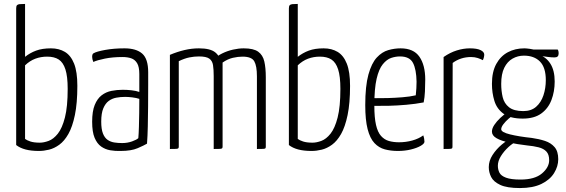

<svg xmlns="http://www.w3.org/2000/svg" viewBox="-20 -755 2866 973"><path d="M177 10Q138 10 109.5 2.5Q81 -5 62 -20V-712Q62 -724 66 -728.5Q70 -733 79.5 -734Q89 -735 107 -735V-467Q132 -487 163 -498.5Q194 -510 238 -510Q279 -510 309 -492Q339 -474 355.5 -432.5Q372 -391 372 -320Q372 -232 359.5 -172Q347 -112 326.5 -76Q306 -40 280.5 -21.5Q255 -3 228.5 3.5Q202 10 177 10ZM182 -32Q202 -32 226.5 -41Q251 -50 273 -77.5Q295 -105 309 -159.5Q323 -214 323 -305Q323 -368 311.5 -403.5Q300 -439 277.5 -453.5Q255 -468 219 -468Q187 -468 159 -457.5Q131 -447 107 -424V-51Q116 -44 134 -38Q152 -32 182 -32Z M591 10Q564 11 538.5 6.5Q513 2 492.5 -12.5Q472 -27 459.5 -56.5Q447 -86 447 -138Q447 -191 460 -223Q473 -255 495 -272Q517 -289 545 -294.5Q573 -300 602 -300Q624 -300 646.5 -297.5Q669 -295 686 -289Q686 -289 686 -306Q686 -323 686 -344.5Q686 -366 686 -380Q686 -416 675 -434.5Q664 -453 645 -459.5Q626 -466 601 -466Q551 -466 511.5 -458Q472 -450 453 -441Q450 -448 448.5 -454.5Q447 -461 447 -467Q447 -473 448.5 -478Q450 -483 454 -485Q469 -494 513 -502Q557 -510 611 -510Q670 -510 700.5 -483.5Q731 -457 731 -389V-327Q731 -270 730.5 -216Q730 -162 729 -114Q728 -66 725 -27Q710 -18 677.5 -4Q645 10 591 10ZM599 -30Q626 -30 649.5 -38.5Q673 -47 681 -55Q683 -78 684 -111.5Q685 -145 685.5 -182.5Q686 -220 686 -254Q671 -259 650.5 -261.5Q630 -264 614 -264Q591 -264 569.5 -260Q548 -256 531 -243.5Q514 -231 503.5 -206Q493 -181 493 -139Q493 -101 501.5 -79Q510 -57 525 -46.5Q540 -36 559 -33Q578 -30 599 -30Z M841 0V-477Q879 -493 915.5 -501.5Q952 -510 988 -510Q1046 -510 1071 -489.5Q1096 -469 1102 -431.5Q1108 -394 1108 -341V-12Q1108 -6 1105.5 -3.5Q1103 -1 1094 -0.5Q1085 0 1063 0V-369Q1063 -403 1059.5 -425Q1056 -447 1040.5 -458Q1025 -469 988 -469Q964 -469 939.5 -464Q915 -459 886 -445V-12Q886 -6 883.5 -3.5Q881 -1 872 -0.5Q863 0 841 0ZM1063 0V-454Q1081 -472 1106.5 -484.5Q1132 -497 1160.5 -503.5Q1189 -510 1215 -510Q1265 -510 1288.5 -493Q1312 -476 1319.5 -443.5Q1327 -411 1327 -363V-12Q1327 -6 1325 -3.5Q1323 -1 1313.5 -0.5Q1304 0 1282 0V-368Q1282 -421 1268.5 -444.5Q1255 -468 1209 -468Q1186 -468 1160 -462Q1134 -456 1108 -438V-12Q1108 -6 1105.5 -3.5Q1103 -1 1094 -0.5Q1085 0 1063 0Z M1559 10Q1520 10 1491.5 2.5Q1463 -5 1444 -20V-712Q1444 -724 1448 -728.5Q1452 -733 1461.5 -734Q1471 -735 1489 -735V-467Q1514 -487 1545 -498.5Q1576 -510 1620 -510Q1661 -510 1691 -492Q1721 -474 1737.5 -432.5Q1754 -391 1754 -320Q1754 -232 1741.5 -172Q1729 -112 1708.5 -76Q1688 -40 1662.5 -21.5Q1637 -3 1610.5 3.5Q1584 10 1559 10ZM1564 -32Q1584 -32 1608.5 -41Q1633 -50 1655 -77.5Q1677 -105 1691 -159.5Q1705 -214 1705 -305Q1705 -368 1693.5 -403.5Q1682 -439 1659.5 -453.5Q1637 -468 1601 -468Q1569 -468 1541 -457.5Q1513 -447 1489 -424V-51Q1498 -44 1516 -38Q1534 -32 1564 -32Z M1996 10Q1961 10 1930.5 2Q1900 -6 1877.5 -30Q1855 -54 1843 -100.5Q1831 -147 1831 -222Q1831 -319 1847 -377Q1863 -435 1889.5 -463.5Q1916 -492 1947.5 -501Q1979 -510 2010 -510Q2076 -510 2105.5 -467.5Q2135 -425 2135 -352Q2135 -322 2133.5 -291.5Q2132 -261 2127 -236Q2085 -228 2039 -224Q1993 -220 1952.5 -219Q1912 -218 1886.5 -218.5Q1861 -219 1861 -219V-258Q1861 -258 1885 -257.5Q1909 -257 1944.5 -258Q1980 -259 2018.5 -262Q2057 -265 2087 -272Q2089 -291 2090 -308Q2091 -325 2091 -341Q2090 -403 2073 -436Q2056 -469 2007 -469Q1985 -469 1962.5 -461.5Q1940 -454 1920 -429.5Q1900 -405 1888.5 -355.5Q1877 -306 1877 -221Q1877 -159 1885.5 -122Q1894 -85 1911 -66Q1928 -47 1951 -40.5Q1974 -34 2002 -34Q2037 -34 2069.5 -43Q2102 -52 2125 -69Q2128 -61 2129.5 -52Q2131 -43 2131 -37Q2131 -27 2112 -16Q2093 -5 2062.5 2.5Q2032 10 1996 10Z M2228 0V-466Q2261 -489 2295 -499.5Q2329 -510 2361 -510Q2397 -510 2415.5 -501Q2434 -492 2434 -478Q2434 -472 2432 -464Q2430 -456 2427 -450Q2416 -456 2401 -461Q2386 -466 2367 -466Q2341 -466 2317.5 -458.5Q2294 -451 2274 -436L2273 -12Q2273 -6 2271 -3.5Q2269 -1 2259.5 -0.5Q2250 0 2228 0Z M2615 198Q2549 198 2515 182Q2481 166 2469 142Q2457 118 2457 92Q2457 60 2476 30.5Q2495 1 2523 -22.5Q2551 -46 2578 -56L2602 -40Q2580 -31 2557 -10Q2534 11 2518.5 36Q2503 61 2503 85Q2503 104 2511 120Q2519 136 2544.5 145.5Q2570 155 2618 155Q2690 155 2726.5 124Q2763 93 2763 57Q2763 28 2749 13Q2735 -2 2709.5 -8.5Q2684 -15 2651 -18Q2601 -24 2560.5 -32.5Q2520 -41 2496.5 -54.5Q2473 -68 2473 -88Q2473 -104 2485 -122Q2497 -140 2515.5 -157.5Q2534 -175 2553 -187L2586 -174Q2573 -167 2557.5 -153.5Q2542 -140 2531 -125.5Q2520 -111 2520 -100Q2520 -85 2564.5 -74Q2609 -63 2675 -56Q2711 -51 2741.5 -41Q2772 -31 2790.5 -9.5Q2809 12 2809 52Q2809 88 2788 122Q2767 156 2724 177Q2681 198 2615 198ZM2629 -154Q2566 -154 2532 -178.5Q2498 -203 2485.5 -243.5Q2473 -284 2473 -330Q2473 -391 2495 -431Q2517 -471 2554 -490.5Q2591 -510 2637 -510Q2647 -510 2665 -507.5Q2683 -505 2697 -500L2708 -479Q2747 -467 2769 -432.5Q2791 -398 2791 -342Q2791 -291 2774.5 -248Q2758 -205 2722.5 -179.5Q2687 -154 2629 -154ZM2632 -192Q2672 -192 2697 -214Q2722 -236 2734 -272Q2746 -308 2746 -349Q2746 -413 2716.5 -443Q2687 -473 2635 -473Q2604 -473 2577.5 -458Q2551 -443 2535.5 -411.5Q2520 -380 2520 -330Q2520 -294 2527.5 -262.5Q2535 -231 2559.5 -211.5Q2584 -192 2632 -192ZM2790 -464Q2775 -464 2756.5 -466.5Q2738 -469 2720 -471.5Q2702 -474 2691 -476.5Q2680 -479 2680 -479L2655 -504H2806Q2808 -502 2809.5 -497Q2811 -492 2811 -484Q2811 -474 2806 -469Q2801 -464 2790 -464Z"/></svg>

Font: Yanone Kaffeesatz Light
Style: Regular
Weight: 300
Designer: Yanone (Cyrillic: Daniel Pouzeot, Huerta Tipografica, and Cyreal)
Foundry: Yanone
Version: Version 2.003